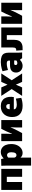

<svg xmlns="http://www.w3.org/2000/svg" viewBox="1978 -2550 796 4792"><g transform="rotate(-90 2376.0 -154.0)"><path d="M32 0V-520H558V0H360V-382H230V0Z M639 -326Q639 -373 638 -425.5Q637 -478 635 -520L803 -524L817 -462H821Q850 -491 888 -511.5Q926 -532 975 -532Q1037 -532 1082.5 -500Q1128 -468 1152.5 -410Q1177 -352 1177 -274Q1177 -187 1147 -123Q1117 -59 1066.5 -23.5Q1016 12 955 12Q920 12 891.5 0Q863 -12 840 -39H838V224H639ZM898 -141Q927 -141 943 -158.5Q959 -176 965.5 -204Q972 -232 972 -264Q972 -311 960.5 -335Q949 -359 932.5 -367.5Q916 -376 900 -376Q881 -376 864 -366Q847 -356 838 -343V-202Q838 -178 855.5 -159.5Q873 -141 898 -141Z M1250 0V-520H1434V-384L1429 -252H1433Q1462 -324 1495.5 -396Q1529 -468 1557 -520H1775V0H1591V-154L1596 -287H1593Q1590 -278 1558.5 -209Q1527 -140 1450 0Z M2132 12Q1997 12 1924 -55.5Q1851 -123 1851 -252Q1851 -305 1866.5 -354.5Q1882 -404 1915 -444.5Q1948 -485 1999.5 -508.5Q2051 -532 2122 -532Q2195 -532 2244 -505.5Q2293 -479 2319.5 -433.5Q2346 -388 2353 -329.5Q2360 -271 2349 -207H2043Q2046 -166 2079.5 -149.5Q2113 -133 2160 -133Q2195 -133 2236 -139.5Q2277 -146 2311 -156L2330 -21Q2283 -4 2230.5 4Q2178 12 2132 12ZM2116 -397Q2081 -397 2063.5 -372Q2046 -347 2045 -310H2175Q2176 -315 2176 -322Q2176 -339 2171.5 -356Q2167 -373 2154 -385Q2141 -397 2116 -397Z M2590 0H2379L2549 -260L2379 -520H2590L2659 -364L2728 -520H2939L2769 -260L2939 0H2728L2659 -156Z M3129 12Q3080 12 3042 -9Q3004 -30 2982.5 -66.5Q2961 -103 2961 -149Q2961 -222 3005.5 -262Q3050 -302 3147 -302H3259V-336Q3259 -358 3242.5 -370.5Q3226 -383 3186 -383Q3142 -383 3098.5 -373Q3055 -363 3025 -353L2994 -489Q3018 -499 3054.5 -508.5Q3091 -518 3134.5 -525Q3178 -532 3222 -532Q3311 -532 3362 -511.5Q3413 -491 3435 -449Q3457 -407 3457 -342V-119Q3457 -87 3459 -54.5Q3461 -22 3463 0H3321L3281 -55H3278Q3246 -21 3207.5 -4.5Q3169 12 3129 12ZM3201 -119Q3215 -119 3234.5 -126.5Q3254 -134 3263 -146V-198H3182Q3169 -198 3159 -190Q3149 -182 3149 -159Q3149 -139 3163.5 -129Q3178 -119 3201 -119Z M3520 12 3508 -147Q3543 -145 3560 -155.5Q3577 -166 3582 -187Q3587 -208 3587 -236V-520H4087V0H3895V-382H3779V-210Q3779 -133 3755 -81Q3731 -29 3674.5 -5.5Q3618 18 3520 12Z M4178 0V-520H4362V-384L4357 -252H4361Q4390 -324 4423.5 -396Q4457 -468 4485 -520H4703V0H4519V-154L4524 -287H4521Q4518 -278 4486.5 -209Q4455 -140 4378 0Z"/></g></svg>

Font: Murecho Black
Style: Regular
Weight: 900
Designer: Neil Summerour
Foundry: Positype
Version: Version 1.010; ttfautohint (v1.8.3)